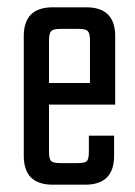

<svg xmlns="http://www.w3.org/2000/svg" viewBox="-20 -505 370 525"><path d="M124 -485H216Q295 -485 295 -406V-219H114V-90Q114 -70 120 -64.5Q126 -59 145 -59H192Q212 -59 217.5 -64.5Q223 -70 223 -90V-134H292V-79Q292 0 213 0H124Q45 0 45 -79V-406Q45 -485 124 -485ZM114 -278H226V-395Q226 -414 220 -420Q214 -426 195 -426H145Q126 -426 120 -420Q114 -414 114 -395Z"/></svg>

Font: Teko Light
Style: Regular
Weight: 300
Designer: Manushi Parikh, Jonny Pinhorn
Foundry: Indian Type Foundry
Version: Version 1.105;PS 1.0;hotconv 1.0.78;makeotf.lib2.5.61930; tt